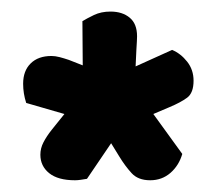

<svg xmlns="http://www.w3.org/2000/svg" viewBox="-20 -669 379 332"><path d="M151.3 -544.9 183.2 -445.3 25.3 -491Q20 -507.4 20 -524.2Q20 -546.6 33.1 -559.4Q46.1 -572.2 69 -572.2Q75.5 -572.2 83.2 -570.2Q90.8 -568.2 99.1 -565.4ZM225.1 -499.4 130.4 -359.8Q124.9 -358.8 119.6 -358.1Q114.3 -357.3 109.8 -357.3Q80.2 -357.3 65 -369.6Q49.8 -381.9 49.8 -401.5Q49.8 -412.6 55.2 -423Q60.6 -433.4 69.4 -444.5L106.2 -490.3ZM143.4 -468 197 -538.3 295.2 -402.8Q289.4 -382.9 274.8 -370.1Q260.1 -357.3 239.7 -357.3Q218.8 -357.3 207.6 -369.6Q196.3 -381.9 186.2 -398.5ZM136.2 -518.8 277.6 -582.7Q292.6 -576.4 303.7 -562.3Q314.7 -548.3 314.7 -529.4Q314.7 -508.3 303.5 -500Q292.4 -491.8 273 -483.7L205.7 -455.1ZM212.5 -514.7 123.7 -470.7 122.5 -632.4Q129.8 -636.9 142.4 -643Q154.9 -649 171 -649Q191.6 -649 204.3 -638.4Q217 -627.9 217 -606.3Q217 -601 215.8 -582.3Q214.7 -563.6 214 -543.8Q213.2 -523.9 212.5 -514.7Z"/></svg>

Font: Baloo Paaji 2
Style: Regular
Weight: 400
Designer: Shuchita Grover, Noopur Datye and Ek Type
Foundry: Ek Type
Version: Version 1.700